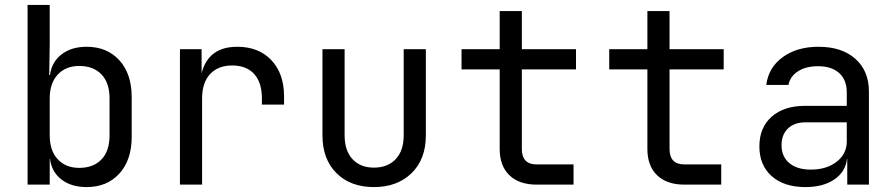

<svg xmlns="http://www.w3.org/2000/svg" viewBox="-20 -750 3640 780"><path d="M332 10Q270 10 230 -20.5Q190 -51 183 -105H182V0H92V-730H182V-570L180 -445H183Q190 -498 230 -529Q270 -560 332 -560Q415 -560 465 -505Q515 -450 515 -355V-194Q515 -100 465 -45Q415 10 332 10ZM302 -68Q359 -68 392 -102Q425 -136 425 -200V-350Q425 -414 392 -448Q359 -482 302 -482Q247 -482 214.5 -447Q182 -412 182 -350V-200Q182 -138 214.5 -103Q247 -68 302 -68Z M711 0V-550H799V-452Q826 -560 944 -560Q1031 -560 1082.5 -505.5Q1134 -451 1134 -358V-325H1044V-350Q1044 -415 1012.5 -449.5Q981 -484 923 -484Q866 -484 833.5 -449Q801 -414 801 -350V0Z M1499 10Q1404 10 1347 -46.5Q1290 -103 1290 -200V-550H1380V-200Q1380 -138 1412 -103.5Q1444 -69 1499 -69Q1555 -69 1587.5 -103.5Q1620 -138 1620 -200V-550H1710V-200Q1710 -103 1652 -46.5Q1594 10 1499 10Z M2160 0Q2089 0 2049.5 -38Q2010 -76 2010 -145V-468H1855V-550H2010V-705H2100V-550H2320V-468H2100V-145Q2100 -82 2160 -82H2310V0Z M2760 0Q2689 0 2649.5 -38Q2610 -76 2610 -145V-468H2455V-550H2610V-705H2700V-550H2920V-468H2700V-145Q2700 -82 2760 -82H2910V0Z M3252 10Q3165 10 3115 -34.5Q3065 -79 3065 -155Q3065 -232 3115 -276Q3165 -320 3250 -320H3420V-375Q3420 -425 3389.5 -453Q3359 -481 3303 -481Q3254 -481 3222 -460.5Q3190 -440 3183 -405H3093Q3102 -476 3160 -518Q3218 -560 3305 -560Q3400 -560 3455 -511Q3510 -462 3510 -378V0H3422V-105H3421Q3415 -52 3369.5 -21Q3324 10 3252 10ZM3274 -61Q3338 -61 3379 -93Q3420 -125 3420 -175V-253H3252Q3207 -253 3181 -228Q3155 -203 3155 -160Q3155 -114 3186.5 -87.5Q3218 -61 3274 -61Z"/></svg>

Font: Liga JetBrainsMono Nerd Font
Style: Regular
Weight: 400
Designer: Philipp Nurullin, Konstantin Bulenkov
Foundry: JetBrains
Version: Version 2.225; ttfautohint (v1.8.3)